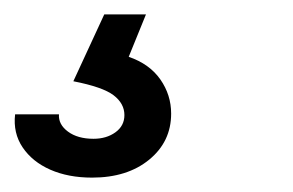

<svg xmlns="http://www.w3.org/2000/svg" viewBox="-49 -32 408 267"><path d="M79 215Q46 215 21 204Q-4 193 -17.5 173Q-31 153 -28 127H33Q32 141 45.5 151Q59 161 81 161Q99 161 111.5 152Q124 143 124 128Q124 112 109 100.5Q94 89 53 81L96 -12H154L130 47Q159 57 174 78.5Q189 100 189 126Q189 165 158.5 190Q128 215 79 215Z"/></svg>

Font: Instrument Sans SemiCondensed Medium
Style: Italic
Weight: 500
Width: 4
Italic angle: -13°
Designer: Rodrigo Fuenzalida
Foundry: fragTYPE
Version: Version 1.000;gftools[0.9.28]